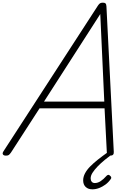

<svg xmlns="http://www.w3.org/2000/svg" viewBox="-61 -1150 989 1436"><path d="M-17 14Q-33 14 -39 5Q-45 -4 -34 -20L672 -1109Q680 -1121 687.5 -1125.5Q695 -1130 709 -1130Q722 -1130 728 -1124.5Q734 -1119 735 -1103L790 -14Q791 0 784.5 7Q778 14 763 14Q749 14 743.5 8.5Q738 3 738 -10L721 -340H235L21 -9Q11 5 4 9.5Q-3 14 -17 14ZM268 -390H719L689 -1045ZM630 266Q598 266 579.5 248Q561 230 561 199Q561 173 574.5 147Q588 121 613 95.5Q638 70 671.5 43.5Q705 17 746 -12L788 -8V-5Q753 21 722.5 46Q692 71 668.5 95.5Q645 120 631 142Q617 164 617 184Q617 199 625 209Q633 219 648 219Q670 219 691.5 205Q713 191 736 165Q741 159 748.5 158Q756 157 764 166Q770 171 771 177.5Q772 184 766 191Q750 214 727.5 230.5Q705 247 680 256.5Q655 266 630 266Z"/></svg>

Font: Playwrite CU ExtraLight
Style: Regular
Weight: 250
Designer: Veronika Burian, José Scaglione
Foundry: TypeTogether
Version: Version 1.002